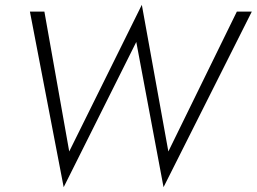

<svg xmlns="http://www.w3.org/2000/svg" viewBox="-20 -748 1064 796"><path d="M678 -120 568 -728 267 -120 164 -700H104L244 28L545 -574L658 28L1024 -700H962Z"/></svg>

Font: Jost* 300 Light Italic
Style: Italic
Weight: 300
Italic angle: -10°
Version: Version 3.200; ttfautohint (v0.97) -l 8 -r 50 -G 200 -x 14 -